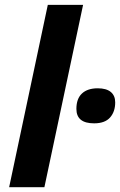

<svg xmlns="http://www.w3.org/2000/svg" viewBox="-20 -780 500 800"><path d="M298.3 -326.2Q298.3 -368.7 321.5 -390.4Q344.7 -412.1 387.2 -412.1Q422.9 -412.1 441.4 -397Q460 -381.8 460 -353.5Q460 -314.5 438.5 -290.3Q417 -266.1 372.1 -266.1Q298.3 -266.1 298.3 -326.2ZM165 0H18.1L179.2 -759.8H326.2Z"/></svg>

Font: Zoram GWebM
Style: Bold Italic
Weight: 700
Italic angle: -12°
Foundry: Ascender Corporation
Version: Version 1.000